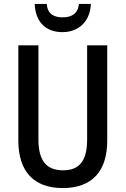

<svg xmlns="http://www.w3.org/2000/svg" viewBox="-20 -944 637 974"><path d="M441 -924H380C376 -874 342 -856 298 -856C252 -856 221 -874 217 -924H156C160 -832 212 -781 297 -781C380 -781 438 -837 441 -924ZM524 -231V-714H422V-237C422 -128 383 -80 300 -80C218 -80 175 -126 175 -236V-714H73V-231C73 -74 152 10 298 10C448 10 524 -76 524 -231Z"/></svg>

Font: Noto Sans Tamil Condensed Medium
Style: Regular
Weight: 500
Width: 3
Designer: Jelle Bosma - Monotype Design Team
Foundry: Monotype Imaging Inc.
Version: Version 2.004